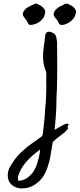

<svg xmlns="http://www.w3.org/2000/svg" viewBox="-20 -1009 441 1063"><path d="M336.9 -987.3Q337.9 -987.3 344 -988.3Q350.1 -989.3 353.8 -988.8Q357.4 -988.3 360.4 -985.8Q363.8 -982.9 373 -978.8Q382.3 -974.6 386.2 -970.2Q401.4 -954.1 401.4 -944.3Q401.4 -943.4 400.6 -941.2Q399.9 -939 399.9 -938Q397 -914.6 378.4 -897Q359.9 -879.4 335 -872.6Q333.5 -872.6 329.8 -871.8Q326.2 -871.1 324.2 -870.8Q322.3 -870.6 319.3 -870.8Q316.4 -871.1 314 -872.1Q311.5 -873 309.6 -875Q306.2 -878.4 302.2 -887.2Q298.3 -896 294.9 -899.4Q293.9 -900.4 291 -903.8Q288.1 -907.2 286.9 -908.9Q285.6 -910.6 283.2 -913.8Q280.8 -917 279.8 -919.2Q278.8 -921.4 277.8 -924.6Q276.9 -927.7 276.9 -930.7Q278.8 -944.8 289.1 -956.1Q299.3 -967.3 313.5 -974.1Q315.9 -975.6 321.3 -977.5Q326.7 -979.5 330.6 -981.7Q334.5 -983.9 336.9 -987.3ZM171.9 -987.8Q175.3 -989.3 178.7 -989.3Q184.1 -989.3 192.4 -984.1Q200.7 -979 204.1 -978Q213.9 -974.1 226.1 -957Q230.5 -952.1 230.5 -944.3Q230.5 -939.5 228 -930.2Q225.6 -920.9 225.1 -919.4Q215.3 -898.9 194.3 -885.5Q173.3 -872.1 149.9 -871.1Q139.6 -869.1 132.8 -884.8Q130.4 -892.1 121.6 -902.8Q112.8 -913.6 110.4 -918Q106.4 -923.3 106.4 -930.2Q106.4 -943.4 120.1 -958Q127.9 -966.8 147.9 -976.1Q168 -985.4 171.9 -987.8ZM244.1 -833Q247.1 -833.5 250 -833.5Q263.2 -833.5 280.8 -822.3Q285.2 -818.4 288.1 -812.3Q291 -806.2 292 -801.5Q293 -796.9 294.2 -788.3Q295.4 -779.8 295.9 -776.4Q296.9 -686 296.9 -641.1Q296.9 -565.9 294.9 -505.9Q293 -490.7 292.5 -452.9Q292 -415 291.5 -407.7Q290.5 -401.4 288.1 -352.1Q282.2 -291 282.2 -290Q286.6 -292.5 303 -302Q319.3 -311.5 328.6 -316.4Q330.6 -317.4 335.2 -319.6Q339.8 -321.8 343.8 -323.2Q347.7 -324.7 350.6 -324.7Q356.4 -324.7 360.4 -320.3Q359.4 -318.4 357.2 -314.5Q355 -310.5 354 -308.6Q354 -307.1 355.5 -302.7Q356.9 -298.3 356.4 -295.9Q344.2 -279.8 314 -257.6Q283.7 -235.4 272.5 -222.7Q269 -207.5 263.7 -171.9Q258.3 -136.2 253.4 -117.2Q247.1 -95.2 243.2 -82.8Q239.3 -70.3 230.7 -52.5Q222.2 -34.7 211.9 -22Q191.9 2.4 165 17.8Q138.2 33.2 108.9 33.7Q104.5 34.2 100.6 34.2Q76.7 34.2 56.2 22.2Q35.6 10.3 27.3 -10.7Q22.9 -23.9 22.9 -38.6Q22.9 -67.4 39.1 -91.8Q69.3 -144.5 115.7 -182.6Q128.9 -195.3 156.7 -214.8Q184.6 -234.4 191.4 -239.7Q193.4 -241.2 201.2 -246.3Q209 -251.5 212.6 -255.9Q216.3 -260.3 216.8 -266.6Q217.8 -277.8 221.7 -309.3Q225.6 -340.8 227.5 -363Q229.5 -385.3 230 -406.2Q233.9 -432.1 235.8 -496.1Q236.3 -507.8 236.3 -522.9Q236.3 -529.8 236.1 -544.4Q235.8 -559.1 235.8 -565.9Q235.8 -581.1 236.3 -592.8Q237.3 -610.4 231.9 -621.1Q218.3 -654.3 218.3 -697.3Q218.3 -719.2 221.7 -744.1Q222.7 -751.5 225.8 -773.9Q229 -796.4 230 -808.6Q231 -827.1 244.1 -833ZM80.1 -32.2Q77.1 -25.4 81.5 -7.3Q120.1 -10.3 146.5 -37.6Q172.9 -60.5 186.5 -106.4Q201.7 -157.2 201.7 -180.7Q100.1 -107.9 80.1 -32.2Z"/></svg>

Font: Avessa
Style: Medium
Weight: 500
Designer: Arman Khorramak
Foundry: Arman Khorramak
Version: Version 1.000; ttfautohint (v1.8.1)